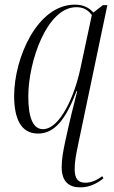

<svg xmlns="http://www.w3.org/2000/svg" viewBox="-20 -566 491 828"><path d="M326 242C363 242 397 227 426 203L421 194C398 211 374 222 348 222C317 222 302 205 302 163C302 132 308 100 317 57L443 -544H424L383 -512C364 -533 339 -546 303 -546C139 -546 41 -313 41 -153C41 -58 68 10 144 10C216 10 264 -52 310 -173H313C296 -107 282 -51 263 36C252 87 246 120 246 155C246 217 277 242 326 242ZM165 -9C123 -9 102 -58 102 -150C102 -300 182 -535 309 -535C338 -535 358 -525 376 -501L327 -272C302 -153 239 -9 165 -9Z"/></svg>

Font: Noto Serif Display Condensed Light
Style: Italic
Weight: 300
Width: 3
Italic angle: -12°
Designer: Monotype Design Team
Foundry: Monotype Imaging Inc.
Version: Version 2.009